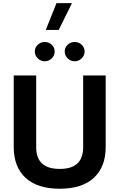

<svg xmlns="http://www.w3.org/2000/svg" viewBox="-20 -1185 753 1211"><path d="M504.5 -709.1V-254.6Q504.5 -213.4 489.6 -183Q474.6 -152.6 442.2 -136.1Q409.7 -119.6 356.6 -119.6Q304 -119.6 271.2 -136.1Q238.5 -152.6 223.4 -183Q208.2 -213.4 208.2 -254.6V-709.1H66.6V-257.3Q66.6 -132.6 141.1 -63.6Q215.5 5.4 356.6 5.4Q497.7 5.4 572.2 -63.6Q646.6 -132.6 646.6 -257.3V-709.1ZM199.7 -860.2Q199.7 -835.1 218.3 -816.8Q236.9 -798.6 262.4 -798.6Q288.1 -798.6 306.5 -816.8Q324.8 -835.1 324.8 -860.2Q324.8 -885.4 306.5 -902.8Q288.1 -920.2 262.4 -920.2Q236.9 -920.2 218.3 -902.8Q199.7 -885.4 199.7 -860.2ZM388.2 -860.2Q388.2 -835.1 406.8 -816.8Q425.4 -798.6 451 -798.6Q476.7 -798.6 495.2 -816.8Q513.7 -835.1 513.7 -860.2Q513.7 -885.4 495.2 -902.8Q476.7 -920.2 451 -920.2Q425.4 -920.2 406.8 -902.8Q388.2 -885.4 388.2 -860.2ZM336.3 -1165.4 268.8 -996.3H350.5L434 -1165.4Z"/></svg>

Font: Estedad VF
Style: Regular
Weight: 100
Designer: Amin Abedi
Version: Version 7.3